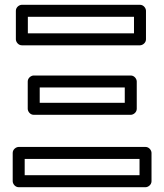

<svg xmlns="http://www.w3.org/2000/svg" viewBox="-20 -756 684 801"><path d="M83 -93H562.1V-25H83ZM58 -143C47.3 -143 33 -133.1 33 -118V0C33 10.7 42.9 25 58 25H587.1C597.8 25 612.1 15.1 612.1 0V-118C612.1 -128.7 602.2 -143 587.1 -143ZM145.7 -391H500.5V-327H145.7ZM120.7 -441C110 -441 95.7 -431.1 95.7 -416V-302C95.7 -291.3 105.6 -277 120.7 -277H525.5C536.2 -277 550.5 -286.9 550.5 -302V-416C550.5 -426.7 540.6 -441 525.5 -441ZM96.2 -686H539V-617H96.2ZM71.2 -736C60.5 -736 46.2 -726.1 46.2 -711V-592C46.2 -581.3 56.1 -567 71.2 -567H564C574.7 -567 589 -576.9 589 -592V-711C589 -721.7 579.1 -736 564 -736Z"/></svg>

Font: Asimov
Style: WidOu
Weight: 500
Designer: Google
Version: Version 2.000980; 2014